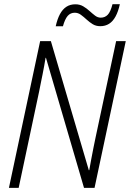

<svg xmlns="http://www.w3.org/2000/svg" viewBox="-20 -914 632 934"><path d="M23.4 0 175.3 -713.9H227.5L412.1 -85.9H414.1Q418.5 -112.3 424.1 -140.6Q429.7 -168.9 434.8 -196Q439.9 -223.1 444.8 -244.6L544.9 -713.9H591.8L439.9 0H388.7L203.6 -632.8H201.7Q198.7 -614.3 195.1 -594.2Q191.4 -574.2 187.3 -553.2Q183.1 -532.2 178.7 -511Q174.3 -489.7 170.4 -469.2L70.8 0ZM251 -786.1Q258.8 -821.3 271.5 -845Q284.2 -868.7 302.7 -880.9Q321.3 -893.1 346.7 -893.1Q368.2 -893.1 384.8 -883.3Q401.4 -873.5 415.5 -860.6Q429.7 -847.7 442.6 -837.9Q455.6 -828.1 470.2 -828.1Q490.2 -828.1 503.9 -842Q517.6 -856 527.3 -893.6H563Q555.2 -857.9 542.2 -834Q529.3 -810.1 510.7 -798.3Q492.2 -786.6 467.8 -786.6Q446.8 -786.6 430.9 -796.4Q415 -806.2 401.1 -819.1Q387.2 -832 373.5 -842Q359.9 -852.1 343.8 -852.1Q322.8 -852.1 309.3 -836.7Q295.9 -821.3 286.1 -786.1Z"/></svg>

Font: Open Sans SemiCondensed Light
Style: Italic
Weight: 300
Width: 4
Italic angle: -12°
Designer: Monotype Design Team
Foundry: Monotype Imaging Inc.
Version: Version 3.000